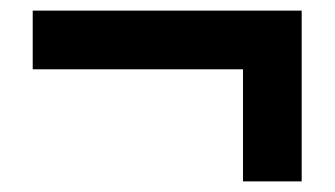

<svg xmlns="http://www.w3.org/2000/svg" viewBox="-20 -407 624 358"><path d="M433.1 -68.8V-277.8H41V-387.2H542.5V-68.8Z"/></svg>

Font: TypoPRO Liberation Sans
Style: Bold
Weight: 700
Designer: Steve Matteson
Foundry: Ascender Corporation
Version: Version 2.00.1